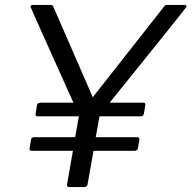

<svg xmlns="http://www.w3.org/2000/svg" viewBox="-20 -754 772 774"><path d="M321 0H258Q250 0 250 -9L274 -146H108Q99 -146 99 -154L105 -191Q106 -200 117 -201H283L298 -285H132Q123 -285 123 -293L129 -330Q131 -339 142 -340H276Q103 -724 103 -727Q104 -734 113 -734H184Q193 -734 195 -727L354 -362L641 -727Q645 -734 654 -734H723Q732 -734 732 -727Q732 -724 422 -340H558Q566 -340 566 -332L560 -295Q558 -286 548 -285H381L366 -201H533Q542 -201 542 -191L536 -156Q534 -147 524 -146H357L333 -11Q331 -1 321 0Z"/></svg>

Font: YamahaIndonesia935. App
Style: Italic
Weight: 400
Italic angle: -10°
Designer: Dalton Maag Ltd
Foundry: Dalton Maag Ltd
Version: Version 1.002; January 01, 2024; Regular/Italic